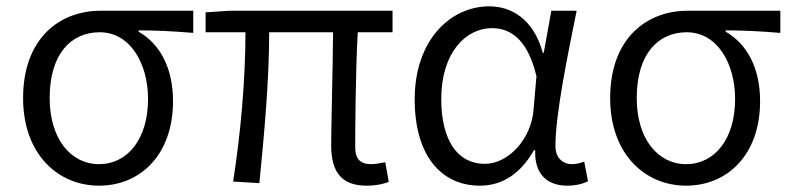

<svg xmlns="http://www.w3.org/2000/svg" viewBox="-20 -574 2500 607"><path d="M293 13C424 13 527 -85 527 -254C527 -359 486 -435 418 -474V-478C478 -478 529 -475 591 -470V-540H297C170 -540 53 -454 53 -264C53 -86 164 13 293 13ZM293 -55C204 -55 137 -135 137 -264C137 -404 205 -472 295 -472C392 -472 448 -373 448 -261C448 -134 383 -55 293 -55Z M1139 13C1169 13 1191 8 1209 1L1198 -61C1177 -57 1163 -55 1154 -55C1120 -55 1103 -70 1103 -109C1103 -165 1104 -345 1111 -472H1221V-540H706L630 -535V-472H756C756 -323 741 -153 717 0L800 5C815 -148 831 -317 831 -472H1033C1032 -350 1027 -174 1027 -115C1027 -31 1059 13 1139 13Z M1497 13C1568 13 1626 -25 1668 -99H1672C1669 -23 1711 13 1773 13C1804 13 1825 6 1839 -1L1827 -63C1816 -59 1802 -55 1789 -55C1759 -55 1736 -75 1736 -112C1736 -213 1774 -396 1803 -540H1723L1699 -407H1696C1667 -514 1596 -554 1527 -554C1403 -554 1291 -446 1291 -260C1291 -82 1375 13 1497 13ZM1513 -56C1426 -56 1375 -131 1375 -261C1375 -408 1453 -485 1535 -485C1586 -485 1646 -459 1676 -333L1667 -230C1661 -135 1587 -56 1513 -56Z M2149 13C2280 13 2383 -85 2383 -254C2383 -359 2342 -435 2274 -474V-478C2334 -478 2385 -475 2447 -470V-540H2153C2026 -540 1909 -454 1909 -264C1909 -86 2020 13 2149 13ZM2149 -55C2060 -55 1993 -135 1993 -264C1993 -404 2061 -472 2151 -472C2248 -472 2304 -373 2304 -261C2304 -134 2239 -55 2149 -55Z"/></svg>

Font: Noto Sans KR DemiLight
Style: Regular
Weight: 350
Designer: Ryoko NISHIZUKA 西塚涼子 (kana, bopomofo & ideographs); Paul D. Hunt (Latin, Greek & Cyrillic); Sandoll Communications 산돌커뮤니
Foundry: Adobe
Version: Version 2.004;hotconv 1.0.118;makeotfexe 2.5.65603